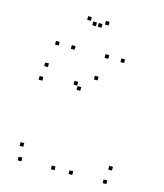

<svg xmlns="http://www.w3.org/2000/svg" viewBox="-121 -907 862 1007"><g transform="rotate(15 310.0 -403.0)"><path d="M87.2 -427.2V-447.2H67.2V-427.2ZM293 -427.2V-447.2H273V-427.2ZM270.5 -449.7V-469.7H250.5V-449.7ZM270.5 10V-10H250.5V10ZM366.7 10V-10H346.7V10ZM366.7 -503.3V-523.3H346.7V-503.3ZM97.2 -503.3V-523.3H77.2V-503.3ZM551.8 10V-10H531.8V10ZM561.8 -66.3V-86.3H541.8V-66.3ZM80.5 -66.3V-86.3H60.5V-66.3ZM90.5 10V-10H70.5V10ZM208.5 -627.2V-647.2H188.5V-627.2ZM315 -775.8V-795.8H295V-775.8ZM285 -775.8V-795.8H265V-775.8ZM391.5 -627.2V-647.2H371.5V-627.2ZM477.5 -627.2V-647.2H457.5V-627.2ZM348.2 -796.2V-816.2H328.2V-796.2ZM251.8 -796.2V-816.2H231.8V-796.2ZM122.5 -627.2V-647.2H102.5V-627.2Z"/></g></svg>

Font: Monaspace Argon Dots Var
Style: Regular
Weight: 400
Designer: Riley Cran and the Lettermatic Team
Version: Version 1.100 (Monaspace Argon Dots)